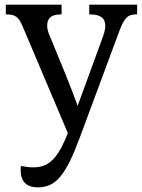

<svg xmlns="http://www.w3.org/2000/svg" viewBox="-20 -556 610 826"><path d="M143 250C222 250 264 195 324 34L491 -416C515 -480 528 -494 567 -494H570V-536H364V-494H367C411 -494 433 -479 433 -445C433 -434 430 -418 424 -402L353 -207C342 -176 330 -145 314 -101C296 -149 279 -195 264 -231L191 -409C185 -424 183 -435 183 -446C183 -479 202 -494 242 -494H245V-536H5V-494H8C47 -494 61 -482 78 -441L272 17L260 45C222 132 185 164 123 164C107 164 90 162 70 158C69 164 69 170 69 176C69 222 91 250 143 250Z"/></svg>

Font: Noto Serif
Style: Regular
Weight: 400
Designer: Monotype Design Team
Foundry: Monotype Imaging Inc.
Version: Version 2.015